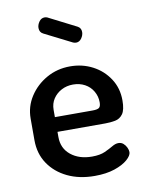

<svg xmlns="http://www.w3.org/2000/svg" viewBox="-82 -768 639 835"><g transform="rotate(-10 237.5 -350.5)"><path d="M269 8Q201 8 149 -17Q97 -42 67 -86.5Q37 -131 37 -191V-286Q37 -339 65.5 -383Q94 -427 141 -453.5Q188 -480 245 -480Q299 -480 344 -456.5Q389 -433 416.5 -391Q444 -349 444 -295Q444 -253 431 -235Q418 -217 397 -213Q376 -209 353 -209H142V-186Q142 -136 178.5 -106.5Q215 -77 272 -77Q307 -77 329 -87Q351 -97 366 -106Q381 -115 394 -115Q407 -115 416 -107Q425 -99 430 -88Q435 -77 435 -68Q435 -53 414.5 -35Q394 -17 357 -4.5Q320 8 269 8ZM142 -274H308Q330 -274 337.5 -280Q345 -286 345 -304Q345 -330 332 -352.5Q319 -375 296 -387.5Q273 -400 244 -400Q216 -400 193 -388Q170 -376 156 -355Q142 -334 142 -306ZM289 -577Q285 -577 282 -578Q279 -579 276 -580L155 -641Q139 -649 139 -668Q139 -682 148.5 -695.5Q158 -709 173 -709Q178 -709 184 -707L308 -644Q323 -636 323 -618Q323 -604 313.5 -590.5Q304 -577 289 -577Z"/></g></svg>

Font: Dosis ExtraLight SemiBold
Style: Regular
Weight: 600
Version: Version 3.001; ttfautohint (v1.8.2)